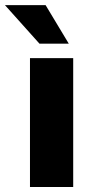

<svg xmlns="http://www.w3.org/2000/svg" viewBox="-74 -748 359 768"><path d="M45.9 0V-515.6H218.8V0ZM84 -573.2 -54.2 -727.5H108.4L201.2 -573.2Z"/></svg>

Font: Inter Display Extra Bold
Style: Regular
Weight: 800
Designer: Rasmus Andersson
Foundry: rsms
Version: Version 4.000;git-4fc901f